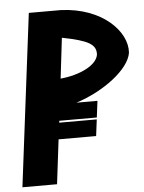

<svg xmlns="http://www.w3.org/2000/svg" viewBox="-57 -872 689 917"><g transform="rotate(-5 288.0 -413.5)"><path d="M13 0H179L205 -213H385L395 -292H215L216 -301H396L406 -380H305C438 -422 564 -517 576 -596V-597C583 -696 469 -819 270 -827H116ZM263 -695C390 -670 425 -649 423 -601C416 -550 334 -510 240 -501Z"/></g></svg>

Font: Ny Stormning
Style: SvKr
Weight: 900
Designer: Robert Jablonski, Mew Too
Foundry: Cannot Into Space Fonts
Version: Version 0.90